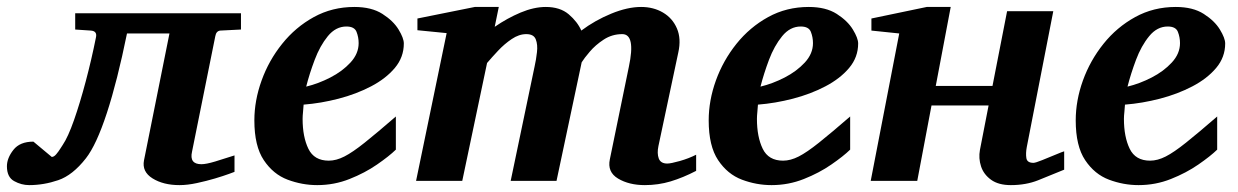

<svg xmlns="http://www.w3.org/2000/svg" viewBox="-79 -520 3560 552"><path d="M4.9 12.2Q-17.6 12.2 -38.3 0.7Q-59.1 -10.7 -59.1 -42Q-59.1 -65.4 -40.5 -89.1Q-22 -112.8 17.1 -112.8L69.8 -68.8Q76.2 -68.8 82.8 -76.7Q89.4 -84.5 94.5 -92.8Q99.6 -101.1 101.1 -103Q116.7 -126 133.8 -174.8Q150.9 -223.6 167.5 -286.1Q184.1 -348.6 196.8 -412.1Q201.2 -430.7 182.1 -432.1L137.2 -435.1V-481.9H613.8V-435.1L554.2 -432.1Q542.5 -430.7 540 -416L473.1 -84Q464.8 -47.9 500 -47.9Q513.7 -47.9 539.6 -55.7Q565.4 -63.5 595.2 -73.2V-25.9Q595.2 -25.9 579.3 -20Q563.5 -14.2 538.8 -6.8Q514.2 0.5 487.1 6.3Q460 12.2 437 12.2Q390.6 12.2 359.6 -7.1Q328.6 -26.4 335 -59.1L408.2 -423.8H286.1Q258.3 -287.1 228.3 -195.3Q198.2 -103.5 168 -64.9Q129.9 -16.1 88.4 -2Q46.9 12.2 4.9 12.2Z M1082 -395Q1082 -355.5 1056.2 -324.7Q1030.3 -293.9 987.8 -271.7Q945.3 -249.5 894.5 -236.3Q843.8 -223.1 793.9 -219.2Q793.5 -210 792.2 -198.2Q791 -186.5 791 -178.2Q791 -126.5 807.6 -92.3Q824.2 -58.1 866.2 -58.1Q887.7 -58.1 911.1 -70.1Q934.6 -82 969.5 -109.9Q1004.4 -137.7 1059.1 -185.1V-89.8Q1039.6 -70.8 1004.9 -46.9Q970.2 -22.9 926 -5.4Q881.8 12.2 833 12.2Q789.6 12.2 748 -3.4Q706.5 -19 679.4 -59.6Q652.3 -100.1 652.3 -173.8Q652.3 -231 673.1 -288.6Q693.8 -346.2 732.2 -394Q770.5 -441.9 823.2 -470.9Q876 -500 939.9 -500Q989.3 -500 1020.5 -480Q1051.8 -460 1066.9 -435.1Q1082 -410.2 1082 -395ZM952.1 -396Q952.1 -413.1 946 -428.5Q939.9 -443.8 917 -443.8Q886.2 -443.8 863.5 -416Q840.8 -388.2 825.7 -347.9Q810.5 -307.6 801.3 -271Q835.9 -279.3 870.6 -297.1Q905.3 -314.9 928.7 -340.3Q952.1 -365.7 952.1 -396Z M1922.4 -28.8Q1884.8 -9.3 1849.1 1.5Q1813.5 12.2 1774.9 12.2Q1729.5 12.2 1698 -6.6Q1666.5 -25.4 1674.3 -62L1729 -328.1Q1749 -421.9 1710 -421.9Q1680.7 -421.9 1656.7 -406.2Q1632.8 -390.6 1616.5 -371.3Q1600.1 -352.1 1593.3 -340.8L1521 0H1389.2L1458 -329.1Q1462.4 -348.6 1464.8 -370.1Q1467.3 -391.6 1461.4 -406.7Q1455.6 -421.9 1434.1 -421.9Q1413.1 -421.9 1392.1 -407.7Q1371.1 -393.6 1352.8 -374Q1334.5 -354.5 1321.3 -338.9L1250 0H1117.2L1205.1 -424.8L1121.1 -433.1V-466.8L1286.1 -500H1355L1343.3 -442.9Q1379.4 -467.8 1417.7 -483.9Q1456.1 -500 1490.2 -500Q1531.2 -500 1556.2 -478.8Q1581.1 -457.5 1592.3 -432.1Q1631.3 -461.4 1678.2 -480.7Q1725.1 -500 1764.2 -500Q1799.8 -500 1827.1 -483.9Q1854.5 -467.8 1867.2 -438.2Q1879.9 -408.7 1871.1 -369.1L1814 -100.1Q1809.6 -79.1 1814.9 -64.5Q1820.3 -49.8 1839.4 -49.8Q1849.6 -49.8 1875.5 -57.1Q1901.4 -64.5 1922.4 -75.2Z M2388.2 -395Q2388.2 -355.5 2362.3 -324.7Q2336.4 -293.9 2293.9 -271.7Q2251.5 -249.5 2200.7 -236.3Q2149.9 -223.1 2100.1 -219.2Q2099.6 -210 2098.4 -198.2Q2097.2 -186.5 2097.2 -178.2Q2097.2 -126.5 2113.8 -92.3Q2130.4 -58.1 2172.4 -58.1Q2193.8 -58.1 2217.3 -70.1Q2240.7 -82 2275.6 -109.9Q2310.5 -137.7 2365.2 -185.1V-89.8Q2345.7 -70.8 2311 -46.9Q2276.4 -22.9 2232.2 -5.4Q2188 12.2 2139.2 12.2Q2095.7 12.2 2054.2 -3.4Q2012.7 -19 1985.6 -59.6Q1958.5 -100.1 1958.5 -173.8Q1958.5 -231 1979.2 -288.6Q2000 -346.2 2038.3 -394Q2076.7 -441.9 2129.4 -470.9Q2182.1 -500 2246.1 -500Q2295.4 -500 2326.7 -480Q2357.9 -460 2373 -435.1Q2388.2 -410.2 2388.2 -395ZM2258.3 -396Q2258.3 -413.1 2252.2 -428.5Q2246.1 -443.8 2223.1 -443.8Q2192.4 -443.8 2169.7 -416Q2147 -388.2 2131.8 -347.9Q2116.7 -307.6 2107.4 -271Q2142.1 -279.3 2176.8 -297.1Q2211.4 -314.9 2234.9 -340.3Q2258.3 -365.7 2258.3 -396Z M2980.5 -32.2Q2940.4 -15.6 2905.5 -1.7Q2870.6 12.2 2827.1 12.2Q2791.5 12.2 2770.3 -3.2Q2749 -18.6 2741.5 -41.7Q2733.9 -64.9 2738.3 -88.9L2763.2 -216.8H2599.1L2558.1 0H2424.3L2506.3 -423.8L2426.3 -432.1V-466.8L2585.4 -500H2654.3L2611.3 -272.9H2774.4L2816.4 -487.8H2949.2L2873 -97.2Q2869.6 -79.1 2871.8 -65.4Q2874 -51.8 2892.1 -51.8Q2897.9 -51.8 2917.2 -59.6Q2936.5 -67.4 2955.8 -75.4Q2975.1 -83.5 2980.5 -85Z M3443.4 -395Q3443.4 -355.5 3417.5 -324.7Q3391.6 -293.9 3349.1 -271.7Q3306.6 -249.5 3255.9 -236.3Q3205.1 -223.1 3155.3 -219.2Q3154.8 -210 3153.6 -198.2Q3152.3 -186.5 3152.3 -178.2Q3152.3 -126.5 3168.9 -92.3Q3185.5 -58.1 3227.5 -58.1Q3249 -58.1 3272.5 -70.1Q3295.9 -82 3330.8 -109.9Q3365.7 -137.7 3420.4 -185.1V-89.8Q3400.9 -70.8 3366.2 -46.9Q3331.5 -22.9 3287.4 -5.4Q3243.2 12.2 3194.3 12.2Q3150.9 12.2 3109.4 -3.4Q3067.9 -19 3040.8 -59.6Q3013.7 -100.1 3013.7 -173.8Q3013.7 -231 3034.4 -288.6Q3055.2 -346.2 3093.5 -394Q3131.8 -441.9 3184.6 -470.9Q3237.3 -500 3301.3 -500Q3350.6 -500 3381.8 -480Q3413.1 -460 3428.2 -435.1Q3443.4 -410.2 3443.4 -395ZM3313.5 -396Q3313.5 -413.1 3307.4 -428.5Q3301.3 -443.8 3278.3 -443.8Q3247.6 -443.8 3224.9 -416Q3202.1 -388.2 3187 -347.9Q3171.9 -307.6 3162.6 -271Q3197.3 -279.3 3231.9 -297.1Q3266.6 -314.9 3290 -340.3Q3313.5 -365.7 3313.5 -396Z"/></svg>

Font: Charis
Style: Bold Italic
Weight: 700
Italic angle: -11°
Designer: Walt Agee, Miriam Martin, Annie Olsen, Victor Gaultney, Lorna Priest, Alan Ward, Bob Hallissy, Martin Hosken, Sharon Cor
Foundry: SIL Global
Version: Version 7.000